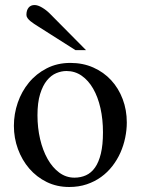

<svg xmlns="http://www.w3.org/2000/svg" viewBox="-20 -728 560 763"><path d="M321.8 -528.8 178.2 -673.8Q164.1 -688 147.2 -698Q130.4 -708 117.2 -708Q102.1 -708 93.5 -697.5Q85 -687 85 -668.9Q85 -662.1 89.6 -655.8Q94.2 -649.4 101.1 -643.8Q107.9 -638.2 115.7 -633.1Q123.5 -627.9 129.9 -624L279.8 -528.8ZM483.9 -241.2Q483.9 -291 467.5 -334.2Q451.2 -377.4 421.6 -409.4Q392.1 -441.4 350.8 -459.7Q309.6 -478 259.8 -478Q207.5 -478 165.8 -456.5Q124 -435.1 95 -399.9Q65.9 -364.7 50.5 -319.8Q35.2 -274.9 35.2 -228Q35.2 -179.7 51.3 -135.7Q67.4 -91.8 96.4 -58.1Q125.5 -24.4 165.8 -4.6Q206.1 15.1 254.9 15.1Q293 15.1 324.7 4.4Q356.4 -6.3 381.8 -24.7Q407.2 -43 426.5 -67.9Q445.8 -92.8 458.5 -121.3Q471.2 -149.9 477.5 -180.7Q483.9 -211.4 483.9 -241.2ZM389.2 -202.1Q389.2 -152.3 380.9 -117.9Q372.6 -83.5 357.7 -62.3Q342.8 -41 321.8 -31.5Q300.8 -22 275.9 -22Q242.7 -22 215.6 -42Q188.5 -62 169.2 -96.2Q149.9 -130.4 139.4 -175.3Q128.9 -220.2 128.9 -270Q128.9 -320.3 139.4 -354.2Q149.9 -388.2 166.5 -408.4Q183.1 -428.7 203.6 -437.3Q224.1 -445.8 244.1 -445.8Q277.8 -445.8 304.7 -427Q331.5 -408.2 350.3 -375.5Q369.1 -342.8 379.2 -298.3Q389.2 -253.9 389.2 -202.1Z"/></svg>

Font: Galatia SIL
Style: Regular
Weight: 400
Designer: Development by SIL's NRSI team
Version: Version 2.1